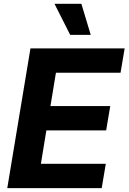

<svg xmlns="http://www.w3.org/2000/svg" viewBox="-20 -979 669 999"><path d="M17.8 0 138.5 -727.3H628.6L607.2 -600.5H271L242.5 -427.2H553.6L532.3 -300.4H221.2L192.8 -126.8H530.5L509.2 0ZM452.1 -797.6H345.2L263.5 -959.2H403.4Z"/></svg>

Font: Inter UI
Style: Bold Italic
Weight: 700
Italic angle: 9.39999°
Designer: Rasmus Andersson
Foundry: rsms
Version: 3.2;8d6f07862